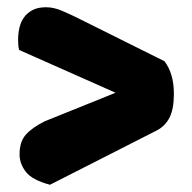

<svg xmlns="http://www.w3.org/2000/svg" viewBox="-20 -544 531 530"><path d="M33 -406Q31 -412 30.5 -420Q30 -428 30 -435Q30 -453 34 -469Q38 -485 47 -497Q56 -509 70.5 -516.5Q85 -524 107 -524Q128 -524 150.5 -514.5Q173 -505 199 -492L434 -375Q460 -341 460 -285Q460 -243 448 -219.5Q436 -196 413 -184L118 -34Q69 -47 51.5 -69.5Q34 -92 34 -118Q34 -153 51.5 -172.5Q69 -192 103 -209L299 -288Z"/></svg>

Font: Baloo Thambi 2 ExtraBold
Style: Regular
Weight: 800
Designer: Aadarsh Rajan and Ek Type
Foundry: Ek Type
Version: Version 1.640;hotconv 1.0.111;makeotfexe 2.5.65597; ttfautoh